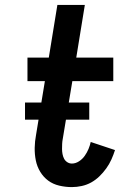

<svg xmlns="http://www.w3.org/2000/svg" viewBox="-20 -755 540 783"><path d="M273 8Q247 8 221.5 2Q196 -4 176.5 -18.5Q157 -33 144 -54.5Q131 -76 126 -101Q121 -126 121.5 -152.5Q122 -179 127 -205L163 -424H92V-520H179L214 -735H326L291 -520H442V-424H275L236 -189Q234 -179 233.5 -168.5Q233 -158 233 -147.5Q233 -137 235 -126.5Q237 -116 241.5 -107.5Q246 -99 254.5 -93.5Q263 -88 273 -88Q288 -88 302 -97Q316 -106 325.5 -119.5Q335 -133 341 -147.5Q347 -162 350 -176L449 -143Q443 -124 434.5 -105Q426 -86 413.5 -68.5Q401 -51 385.5 -36Q370 -21 352 -11Q334 -1 313.5 3.5Q293 8 273 8ZM82 -267V-337H344V-267Z"/></svg>

Font: Iosevka SS18
Style: Bold Italic
Weight: 700
Italic angle: -9°
Monospace: yes
Designer: Belleve Invis
Foundry: Belleve Invis
Version: Version 25.1.1; ttfautohint (v1.8.4)